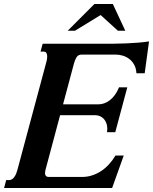

<svg xmlns="http://www.w3.org/2000/svg" viewBox="-38 -933 759 953"><path d="M449.2 -415Q463.9 -415 478.5 -419.9Q493.2 -424.8 506.8 -435.3Q520.5 -445.8 532.2 -461.7Q543.9 -477.5 552.7 -499.5H593.8L534.2 -276.9H493.2Q494.6 -285.6 494.6 -294.4Q494.6 -309.1 490 -321.5Q485.4 -334 477.3 -342.8Q469.2 -351.6 458.3 -356.4Q447.3 -361.3 434.6 -361.3H260.3L189.5 -96.2Q185.5 -83 185.5 -73.2Q185.5 -64.9 189.9 -59.8Q194.3 -54.7 205.6 -54.7H369.6Q395 -54.7 418.7 -62.3Q442.4 -69.8 463.6 -83.7Q484.9 -97.7 502.9 -117.4Q521 -137.2 535.2 -161.1H576.2L518.6 0H-17.6L-7.3 -39.1H6.8Q15.6 -39.1 22.5 -43.9Q29.3 -48.8 34.4 -56.4Q39.6 -64 43 -73.2Q46.4 -82.5 48.8 -91.3L191.9 -624.5Q193.8 -631.3 195.1 -638.7Q196.3 -646 196.3 -652.8Q196.3 -663.1 192.4 -669.9Q188.5 -676.8 177.7 -676.8H163.1L173.8 -715.8H476.1Q496.6 -715.8 525.4 -716.1Q554.2 -716.3 585.2 -717.5Q616.2 -718.8 647 -721.2Q677.7 -723.6 701.7 -727.5L680.2 -569.3H639.2Q637.7 -594.2 627.9 -611.8Q618.2 -629.4 603.3 -640.6Q588.4 -651.9 570.6 -657Q552.7 -662.1 535.6 -662.1H368.2Q350.6 -662.1 342.5 -649.7Q334.5 -637.2 329.6 -619.6L274.9 -415ZM430.7 -913.1H522L584 -780.3H547.4L461.4 -858.4L334 -780.3H297.9Z"/></svg>

Font: Arian AMU Serif
Style: Bold Italic
Weight: 700
Italic angle: -15°
Designer: Ruben Hakobyan (Tarumian)
Foundry: Ruben Hakobyan (Tarumian)
Version: Version 1.002